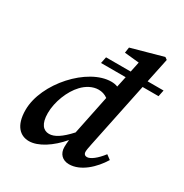

<svg xmlns="http://www.w3.org/2000/svg" viewBox="-171 -864 969 1012"><g transform="rotate(30 313.0 -358.0)"><path d="M157 -164C157 -233 189 -313 232 -358C258 -386 293 -405 328 -405C348 -405 366 -400 384 -387L335 -149C286 -95 249 -72 217 -72C182 -72 157 -99 157 -164ZM439 -138 521 -533H618L626 -572H529L560 -720L546 -730L355 -677L350 -643L439 -634L426 -572H276L268 -533H418L404 -468C392 -473 379 -475 365 -475C223 -475 47 -283 47 -120C47 -22 93 14 144 14C200 14 269 -31 325 -97C323 -79 322 -65 322 -53C322 -12 348 14 388 14C459 14 525 -49 564 -113L537 -133C505 -91 472 -66 451 -66C440 -66 431 -73 431 -87C431 -98 434 -114 439 -138Z"/></g></svg>

Font: Source Serif Pro Semibold
Style: Italic
Weight: 600
Italic angle: -12°
Designer: Frank Grießhammer
Foundry: Adobe Systems Incorporated
Version: Version 3.001;hotconv 1.0.111;makeotfexe 2.5.65597